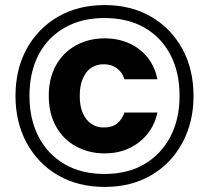

<svg xmlns="http://www.w3.org/2000/svg" viewBox="-20 -730 823 756"><path d="M392 6Q288 6 209 -39.5Q130 -85 85.5 -166.5Q41 -248 41 -352Q41 -458 85.5 -538.5Q130 -619 209 -664.5Q288 -710 392 -710Q496 -710 574.5 -664.5Q653 -619 697.5 -538.5Q742 -458 742 -352Q742 -248 697.5 -166.5Q653 -85 574.5 -39.5Q496 6 392 6ZM392 -126Q330 -126 279.5 -153.5Q229 -181 200.5 -232Q172 -283 172 -353Q172 -422 200.5 -473Q229 -524 279.5 -551.5Q330 -579 392 -579Q471 -579 527.5 -536.5Q584 -494 600 -418H470Q462 -445 440.5 -461Q419 -477 388 -477Q361 -477 340 -463.5Q319 -450 306.5 -422Q294 -394 294 -352Q294 -311 306.5 -283.5Q319 -256 340 -242Q361 -228 388 -228Q422 -228 441.5 -244Q461 -260 470 -287H600Q584 -214 527.5 -170Q471 -126 392 -126ZM391 -45Q483 -45 549 -84Q615 -123 651 -192Q687 -261 687 -352Q687 -446 651 -514.5Q615 -583 549 -621Q483 -659 391 -659Q301 -659 234.5 -621Q168 -583 132 -514.5Q96 -446 96 -352Q96 -261 132 -191.5Q168 -122 234.5 -83.5Q301 -45 391 -45Z"/></svg>

Font: DM Sans 24pt Black
Style: Regular
Weight: 900
Designer: Colophon Foundry, Jonny Pinhorn
Foundry: Colophon Foundry
Version: Version 4.004;gftools[0.9.30]